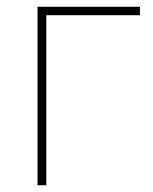

<svg xmlns="http://www.w3.org/2000/svg" viewBox="-20 -548 454 568"><path d="M394 -528V-503H117V0H91V-528Z"/></svg>

Font: Noto Sans Thin
Style: Regular
Weight: 100
Designer: Monotype Design Team
Foundry: Monotype Imaging Inc.
Version: Version 2.007